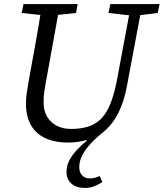

<svg xmlns="http://www.w3.org/2000/svg" viewBox="-20 -690 807 947"><path d="M209 -613 87 -626 96 -670H363L355 -626L230 -613ZM400 237Q356 237 332 215.5Q308 194 308 158Q308 128 321.5 102Q335 76 357.5 51.5Q380 27 407 5V0Q390 6 366 9.5Q342 13 315 13Q248 13 201.5 -9.5Q155 -32 131.5 -75Q108 -118 108 -179Q108 -205 112 -231.5Q116 -258 121 -287L134 -360Q144 -412 153 -463.5Q162 -515 171 -567Q180 -619 188 -670H276L206 -283Q202 -261 198.5 -239.5Q195 -218 195 -184Q195 -144 212 -115Q229 -86 259.5 -70Q290 -54 330 -54Q380 -54 417.5 -66.5Q455 -79 481 -106.5Q507 -134 525.5 -181Q544 -228 557 -296L627 -670H682L608 -276Q597 -214 579.5 -169Q562 -124 539.5 -92.5Q517 -61 489 -38Q457 -13 430 15.5Q403 44 387 73.5Q371 103 371 134Q371 161 385.5 175.5Q400 190 422 190Q434 190 447 187Q460 184 472 178L485 208Q467 220 445 228.5Q423 237 400 237ZM631 -613 515 -626 524 -670H767L758 -626L653 -613Z"/></svg>

Font: Source Serif 4 18pt
Style: Italic
Weight: 400
Italic angle: -12°
Designer: Frank Grießhammer
Foundry: Adobe Systems Incorporated
Version: Version 4.004;hotconv 1.0.116;makeotfexe 2.5.65601